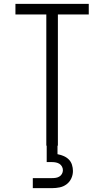

<svg xmlns="http://www.w3.org/2000/svg" viewBox="-20 -755 540 995"><path d="M220 0V-680H60V-735H440V-680H280V0ZM150 220V168H250Q260 168 269.5 166.5Q279 165 287.5 160Q296 155 301 146Q306 137 306 127Q306 117 301 108Q296 99 288 94Q280 89 270 87Q260 85 250 85H222V0H278V44Q294 47 309.5 53.5Q325 60 336.5 71.5Q348 83 353 99Q358 115 358 131Q358 151 349.5 169.5Q341 188 325 200Q309 212 289.5 216Q270 220 250 220Z"/></svg>

Font: Iosevka Light
Style: Regular
Weight: 300
Monospace: yes
Designer: Belleve Invis
Foundry: Belleve Invis
Version: Version 32.5.0; ttfautohint (v1.8.4)